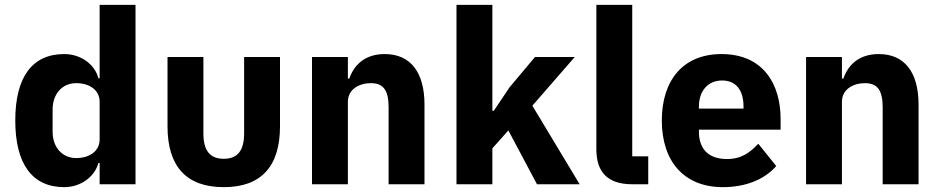

<svg xmlns="http://www.w3.org/2000/svg" viewBox="-20 -760 3872 792"><path d="M391 -88V0H539V-740H391V-437H386C371 -495 313 -537 245 -537C112 -537 43 -441 43 -263C43 -85 112 12 245 12C313 12 371 -31 386 -88ZM294 -108C238 -108 197 -151 197 -217V-308C197 -374 238 -417 294 -417C350 -417 391 -388 391 -340V-185C391 -137 350 -108 294 -108Z M903 12C1057 12 1135 -73 1135 -239V-525H987V-210C987 -140 961 -105 903 -105C845 -105 819 -140 819 -210V-525H671V-239C671 -73 749 12 903 12Z M1267 0H1415V-340C1415 -392 1462 -417 1510 -417C1564 -417 1583 -384 1583 -317V0H1731V-329C1731 -461 1674 -537 1567 -537C1484 -537 1440 -491 1421 -436H1415V-525H1267Z M1863 -740V0H2011V-148L2077 -222L2195 0H2371L2176 -324L2351 -525H2187L2082 -400L2017 -303H2011V-740Z M2587 0H2654V-115H2588V-740H2440V-144C2440 -51 2486 0 2587 0Z M2962 12C3058 12 3135 -21 3182 -75L3108 -167C3075 -133 3041 -104 2979 -104C2900 -104 2863 -148 2863 -217V-225H3200V-269C3200 -411 3130 -537 2956 -537C2798 -537 2710 -429 2710 -263C2710 -95 2801 12 2962 12ZM2959 -428C3018 -428 3047 -385 3047 -321V-312H2863V-320C2863 -385 2900 -428 2959 -428Z M3305 0H3453V-340C3453 -392 3500 -417 3548 -417C3602 -417 3621 -384 3621 -317V0H3769V-329C3769 -461 3712 -537 3605 -537C3522 -537 3478 -491 3459 -436H3453V-525H3305Z"/></svg>

Font: Braiins Sans
Style: Bold
Weight: 700
Designer: Mike Abbink, Paul van der Laan, Pieter van Rosmalen, Jiri Chlebus, Lubos Buracinsky
Foundry: Bold Monday, Sudetype
Version: Version 1.000;hotconv 1.0.109;makeotfexe 2.5.65596